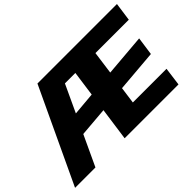

<svg xmlns="http://www.w3.org/2000/svg" viewBox="-145 -1019 1339 1339"><g transform="rotate(-45 524.5 -350.0)"><path d="M297 -700H1081L1062 -564H733L710 -395L1021 -421L1002 -286L691 -260L674 -136H1006L988 0H457L491 -243L274 -225L169 0H-32ZM433 -565 339 -363 510 -378 536 -565Z"/></g></svg>

Font: Pathway Extreme 8pt Thin 12pt ExtraBold
Style: Italic
Weight: 800
Italic angle: -8°
Version: Version 1.001;gftools[0.9.26]